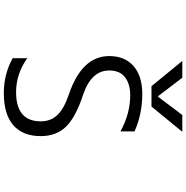

<svg xmlns="http://www.w3.org/2000/svg" viewBox="-4 -994 1007 1040"><g transform="rotate(90 500.0 -473.5)"><path d="M478.5 -56.6Q636.7 -56.6 636.7 -190.4Q636.7 -244.1 602.5 -280.3Q568.4 -316.4 490.2 -342.8Q283.2 -413.1 283.2 -561.5Q283.2 -645.5 337.4 -692.9Q391.6 -740.2 488.3 -740.2Q597.7 -740.2 691.4 -698.2V-622.1Q594.7 -674.8 495.1 -674.8Q435.5 -674.8 398.4 -647Q361.3 -619.1 361.3 -561.5Q361.3 -463.9 492.2 -419.9Q616.2 -378.9 666.5 -326.2Q716.8 -273.4 716.8 -190.4Q716.8 -92.8 657.7 -41.5Q598.6 9.8 484.4 9.8Q380.9 9.8 294.9 -38.1V-117.2Q379.9 -56.6 478.5 -56.6ZM502.9 -825.2 602.5 -957H693.4L556.6 -790H446.3L309.6 -957H400.4L501 -825.2Z"/></g></svg>

Font: Gen Shin Gothic Monospace Normal
Style: Regular
Weight: 350
Designer: [Source Han Sans]
Ryoko NISHIZUKA  (kana & ideographs); Paul D. Hunt (Latin, Greek & Cyrillic); Wenlong ZHANG  (bopomofo
Version: Version 1.002.20150607